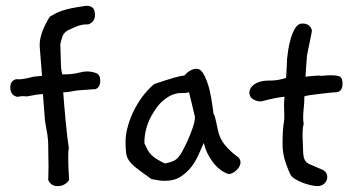

<svg xmlns="http://www.w3.org/2000/svg" viewBox="-20 -630 1205 653"><path d="M305 -327 250 -323Q243 -323 225.5 -319.5Q208 -316 195 -316Q196 -298 198.5 -271Q201 -244 203.5 -216Q206 -188 209 -164Q212 -140 214 -127Q213 -122 212.5 -114Q212 -106 212 -95Q212 -66 215 -18Q201 3 176 3Q153 3 144 -18Q144 -27 144.5 -38.5Q145 -50 145 -64Q145 -78 144.5 -95.5Q144 -113 144 -133V-139Q144 -153 141 -173Q138 -193 133 -219L126 -310Q118 -310 104.5 -308Q91 -306 71 -302Q68 -302 65.5 -302.5Q63 -303 60 -303Q51 -303 44 -301.5Q37 -300 38 -301Q15 -306 15 -333Q15 -357 37 -361Q38 -361 39.5 -360.5Q41 -360 43 -360Q48 -360 55.5 -361Q63 -362 70 -363.5Q77 -365 81.5 -366Q86 -367 85 -367Q92 -369 101 -370Q110 -371 123 -372L115 -472V-478Q115 -517 149 -573Q159 -579 168.5 -584Q178 -589 191 -593.5Q204 -598 223 -602Q242 -606 272 -610H277Q303 -610 303 -579Q303 -555 280 -547H274Q259 -547 243 -541L215 -529Q198 -521 193 -507.5Q188 -494 185 -479Q185 -478 185.5 -470.5Q186 -463 186 -453.5Q186 -444 186.5 -435Q187 -426 187 -422V-414Q187 -406 188 -397Q189 -388 192 -377Q227 -377 245 -382Q263 -387 277 -387Q292 -387 306.5 -381.5Q321 -376 321 -356Q321 -333 305 -327Z M784 -100Q798 -91 798 -78Q798 -64 784 -51Q770 -38 757 -38Q726 -49 703.5 -79Q681 -109 673 -144Q666 -129 656.5 -106.5Q647 -84 632 -64Q617 -44 595 -29.5Q573 -15 540 -15Q523 -15 495 -21Q464 -43 446.5 -56.5Q429 -70 420 -82Q411 -94 409 -109Q407 -124 407 -149Q407 -170 413.5 -195.5Q420 -221 432 -247Q444 -273 462 -298Q480 -323 504 -344Q548 -359 573 -366Q598 -373 607 -373Q627 -396 649 -396Q661 -396 670 -382Q679 -368 686.5 -345.5Q694 -323 698.5 -296Q703 -269 706 -244Q709 -239 711 -232.5Q713 -226 715 -216L721 -188Q727 -159 744 -138Q761 -117 784 -100ZM643 -232Q641 -241 636 -262Q631 -283 623 -316Q611 -313 597 -313.5Q583 -314 567 -308Q551 -302 532.5 -286Q514 -270 495 -236Q471 -192 471 -143Q477 -130 482 -120.5Q487 -111 494.5 -103.5Q502 -96 513 -89Q524 -82 541 -74Q556 -77 566.5 -81Q577 -85 585 -93.5Q593 -102 600 -115Q607 -128 617 -149Q643 -207 643 -232Z M1137 -369Q1145 -363 1145 -346Q1145 -316 1120 -316H1116Q1116 -316 1101.5 -314.5Q1087 -313 1069 -311Q1051 -309 1034.5 -306.5Q1018 -304 1015 -302V-292Q1015 -281 1013 -262.5Q1011 -244 1011 -229Q1011 -224 1011.5 -219Q1012 -214 1013 -209Q1009 -197 1009 -169Q1010 -131 1011 -112.5Q1012 -94 1017 -85Q1022 -76 1034 -71Q1046 -66 1069 -56Q1093 -48 1093 -28Q1093 -15 1083.5 -6Q1074 3 1059 3Q1052 3 1038 0Q1024 -3 1009.5 -8.5Q995 -14 983 -21.5Q971 -29 967 -38Q955 -64 948 -88.5Q941 -113 941 -140Q941 -168 942 -182Q943 -196 944 -204Q945 -212 946 -218.5Q947 -225 947 -237Q947 -245 946.5 -253.5Q946 -262 946 -270Q946 -281 946.5 -288.5Q947 -296 948 -301Q921 -299 868 -285Q852 -285 840 -293Q828 -301 828 -316Q828 -320 831 -327Q834 -334 841.5 -340.5Q849 -347 862.5 -351.5Q876 -356 896 -356H902Q924 -356 953 -365Q953 -366 953.5 -373.5Q954 -381 954.5 -390.5Q955 -400 955.5 -409Q956 -418 956 -422V-427Q957 -438 960 -458.5Q963 -479 969 -499.5Q975 -520 984.5 -535Q994 -550 1008 -550Q1035 -550 1041 -526Q1041 -524 1038.5 -512Q1036 -500 1033 -485Q1030 -470 1027 -456Q1024 -442 1024 -438Q1024 -436 1023 -427Q1022 -418 1021.5 -407Q1021 -396 1020 -385Q1019 -374 1019 -369Q1017 -369 1046 -372Q1051 -372 1055.5 -372.5Q1060 -373 1064 -373Q1067 -373 1069 -372.5Q1071 -372 1073 -372Q1082 -373 1090 -373.5Q1098 -374 1105 -374Q1127 -374 1137 -369Z"/></svg>

Font: Gaegu
Style: Regular
Weight: 400
Designer: JIKJI
Foundry: JIKJI
Version: Version 1.00